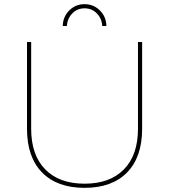

<svg xmlns="http://www.w3.org/2000/svg" viewBox="-20 -901 814 924"><path d="M302 -776H282Q283 -821 313.5 -851Q344 -881 387 -881Q430 -881 460.5 -851Q491 -821 492 -776H472Q470 -812 446 -836.5Q422 -861 387 -861Q352 -861 328 -836.5Q304 -812 302 -776ZM130 -281Q130 -155 197.5 -86Q265 -17 387 -17Q509 -17 576.5 -86Q644 -155 644 -281V-699H664V-281Q664 -145 591.5 -71Q519 3 387 3Q255 3 182.5 -71Q110 -145 110 -281V-699H130Z"/></svg>

Font: Montserrat arm Thin
Style: Regular
Weight: 250
Designer: Julieta Ulanovsky
Foundry: Julieta Ulanovsky
Version: Version 6.000;PS 006.000;hotconv 1.0.88;makeotf.lib2.5.64775